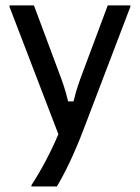

<svg xmlns="http://www.w3.org/2000/svg" viewBox="-20 -520 515 707"><path d="M189.2 166.7C217.5 120.8 255 43.3 288.3 -45L460 -495V-500H376.7L283.3 -250C272.5 -220.8 261.7 -192.5 250.8 -146.7H230.8C220 -192.5 209.2 -220.8 198.3 -250L105 -500H15V-495L195 -25.8C165.8 43.3 128.3 112.5 95.8 161.7V166.7Z"/></svg>

Font: Familjen Grotesk
Style: Regular
Weight: 400
Designer: Anders Wikstroem, Jonas Baeckman, Matilda Gysing, Kristian Moeller
Foundry: Familjen STHLM AB
Version: Version 2.000